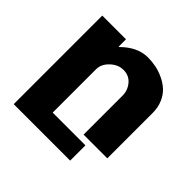

<svg xmlns="http://www.w3.org/2000/svg" viewBox="-168 -696 1012 1012"><g transform="rotate(45 338.0 -190.5)"><path d="M62 147V-513.2H238.8V-459H242.2Q311 -527.8 388.2 -527.8Q418 -527.8 447.8 -522Q477.5 -516.1 507.8 -502Q538.1 -487.8 561 -466.8Q584 -445.8 598.4 -412.4Q612.8 -378.9 612.8 -337.9V0H436V-290Q436 -330.1 410.6 -360.1Q385.3 -390.1 344.2 -390.1Q304.2 -390.1 271.5 -359.1Q238.8 -328.1 238.8 -290V33.2H482.9V147Z"/></g></svg>

Font: Hussar Preview
Style: Bold
Weight: 700
Foundry: Cannot Into Space Fonts, PlusOne Fonts
Version: Version 2.29RC2 "Millennial"